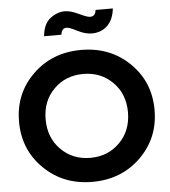

<svg xmlns="http://www.w3.org/2000/svg" viewBox="-64 -1046 987 1115"><g transform="rotate(-5 430.0 -488.5)"><path d="M501 -847Q463 -847 418 -870Q373 -893 357 -893Q329 -893 324 -855H223Q230 -927 270.5 -958Q311 -989 356 -989Q388 -989 435.5 -966.5Q483 -944 499 -944Q531 -944 534 -981H635Q628 -916 592 -881.5Q556 -847 501 -847ZM712 -98.5Q599 12 430 12Q261 12 148 -98.5Q35 -209 35 -373Q35 -537 148 -647Q261 -757 430 -757Q599 -757 712 -647Q825 -537 825 -373Q825 -209 712 -98.5ZM258.5 -197Q327 -128 430 -128Q533 -128 601.5 -197Q670 -266 670 -373Q670 -480 601.5 -548.5Q533 -617 430 -617Q327 -617 258.5 -548.5Q190 -480 190 -373Q190 -266 258.5 -197Z"/></g></svg>

Font: Plus Jakarta Display
Style: Bold
Weight: 700
Designer: Gumpita Rahayu
Foundry: Tokotype Studio
Version: Version 1.000;hotconv 1.0.109;makeotfexe 2.5.65596